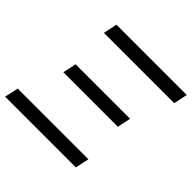

<svg xmlns="http://www.w3.org/2000/svg" viewBox="-178 -884 1056 1056"><g transform="rotate(45 350.0 -356.5)"><path d="M135.5 -632.5 152.5 -713H699.5L682.5 -632.5ZM131 -321.5 147.5 -400H571.5L555 -321.5ZM-0.5 0 17 -80.5H567L549.5 0Z"/></g></svg>

Font: Commissioner
Style: Italic
Weight: 400
Italic angle: -12°
Designer: Kostas Bartsokas
Foundry: Kostas Bartsokas
Version: Version 1.000; ttfautohint (v1.8.3)